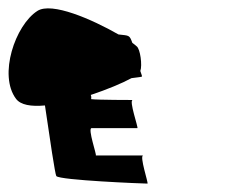

<svg xmlns="http://www.w3.org/2000/svg" viewBox="-60 -704 573 457"><path d="M-22 -469C-11 -454 14 -450 47 -453C59 -371 71 -290 74 -285C81 -275 281 -267 291 -267C294 -267 271 -334 281 -334H168C171 -334 148 -399 158 -399H267C270 -399 246 -466 256 -466C256 -466 172 -466 157 -468C157 -470 158 -474 156 -478C195 -491 231 -506 253 -518C269 -520 278 -521 278 -522C278 -524 276 -529 274 -535C279 -548 274 -588 265 -594C263 -596 259 -599 255 -602C248 -621 248 -619 222 -622C159 -658 63 -700 29 -678C-24 -644 -64 -525 -22 -469Z"/></svg>

Font: Ampere
Style: SCRevIta
Weight: 400
Version: Version 1